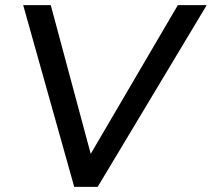

<svg xmlns="http://www.w3.org/2000/svg" viewBox="-20 -725 822 745"><path d="M268 0 70 -705H177L343 -87H308L670 -705H782L359 0Z"/></svg>

Font: Mulish ExtraLight SemiBold
Style: Italic
Weight: 600
Italic angle: -9°
Version: Version 3.603